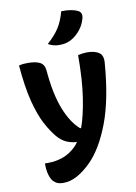

<svg xmlns="http://www.w3.org/2000/svg" viewBox="-107 -882 813 1149"><g transform="rotate(-10 300.0 -307.0)"><path d="M98 -544Q146 -544 171.5 -530Q197 -516 200 -480Q212 -337 248 -244.5Q284 -152 338 -105H344Q369 -173 385.5 -280.5Q402 -388 402 -538Q433 -545 456 -545Q502 -545 528.5 -528Q555 -511 551 -465Q534 -245 480.5 -104Q427 37 353 111Q311 153 268.5 176.5Q226 200 182 200Q164 200 150 195Q136 190 123 177Q110 163 102 135Q94 107 94 70V66H117Q161 66 204.5 50.5Q248 35 285 -2Q296 -13 305 -27Q266 -30 238.5 -43.5Q211 -57 187 -85Q157 -121 128 -175.5Q99 -230 76.5 -317.5Q54 -405 43 -538Q58 -542 70.5 -543Q83 -544 98 -544ZM348 -814Q411 -816 448 -798Q462 -791 466 -778Q470 -765 466 -751Q456 -713 433 -684Q410 -655 382 -638Q350 -617 303 -617Q265 -617 235 -635Q282 -677 307.5 -717Q333 -757 348 -814Z"/></g></svg>

Font: Recursive Sn Csl St
Style: Bold
Weight: 700
Version: Version 1.079;hotconv 1.0.112;makeotfexe 2.5.65598; ttfautoh